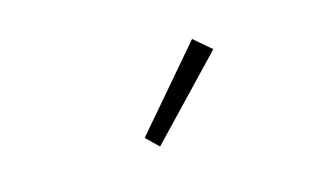

<svg xmlns="http://www.w3.org/2000/svg" viewBox="-39 -845 612 361"><g transform="rotate(-15 267.5 -664.0)"><path d="M237.8 -574.2 213.9 -597.2 348.1 -753.9 381.8 -725.1Z"/></g></svg>

Font: SourceSansPro-Light
Style: Regular
Weight: 300
Designer: Paul D. Hunt
Foundry: Adobe Systems Incorporated
Version: Version 2.020;PS 2.0;hotconv 1.0.86;makeotf.lib2.5.63406